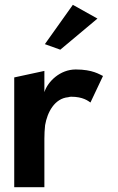

<svg xmlns="http://www.w3.org/2000/svg" viewBox="-20 -776 489 796"><path d="M166 -593 230 -570 384 -699 282 -756ZM407 -461C393 -467 365 -488 294 -488C229 -488 178 -438 164 -394V-482L39 -455V0H164V-201C164 -220 165 -239 167 -257C176 -310 206 -368 263 -373C266 -374 271 -375 275 -375C325 -375 346 -357 355 -351Z"/></svg>

Font: Bluebird
Style: Nrw
Weight: 400
Designer: Jasper
Foundry: Cannot Into Space Fonts
Version: Version 0.98